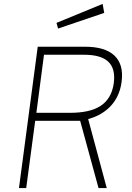

<svg xmlns="http://www.w3.org/2000/svg" viewBox="-20 -962 677 982"><path d="M505 -942 269 -845 277 -816 513 -896ZM526 0 431 -353C499 -371 587 -423 602 -544C618 -663 549 -723 416 -723H173L77 0H114L160 -344H390L484 0ZM338 -385H166L205 -682H409C521 -682 575 -639 562 -537C547 -428 470 -385 338 -385Z"/></svg>

Font: United Sans Thin
Style: Italic
Weight: 100
Italic angle: -8°
Designer: Pablo Impallari, Rodrigo Fuenzalida (Modified by Dan O. Williams)
Version: Version 1.000;PS 001.000;hotconv 1.0.88;makeotf.lib2.5.64775